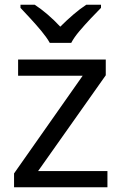

<svg xmlns="http://www.w3.org/2000/svg" viewBox="-20 -786 510 806"><path d="M431 0H39V-58L327 -468H56V-536H424V-470L140 -68H431ZM189 -606Q176 -629 154 -655.5Q132 -682 108 -708Q84 -734 66 -753V-766H126Q152 -749 180 -725Q208 -701 233 -674Q260 -701 288 -725Q316 -749 342 -766H404V-753Q385 -734 360.5 -708Q336 -682 313.5 -655.5Q291 -629 279 -606Z"/></svg>

Font: Noto Sans Rejang
Style: Regular
Weight: 400
Designer: Monotype Design Team
Foundry: Monotype Imaging Inc.
Version: Version 2.001; ttfautohint (v1.8.4.7-5d5b)